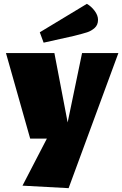

<svg xmlns="http://www.w3.org/2000/svg" viewBox="-20 -786 636 999"><path d="M11 0ZM596 -510 337 193 97 180 224 -65H137L11 -510H263L332 -149L407 -510ZM432 -766Q455 -753 472.5 -729.5Q490 -706 490 -683Q490 -656 472.5 -640.5Q455 -625 433.5 -618Q412 -611 364 -599L207 -564L187 -618Z"/></svg>

Font: Sansita Black
Style: Regular
Weight: 900
Designer: Pablo Cosgaya
Foundry: Omnibus-Type
Version: Version 1.006; ttfautohint (v1.5)